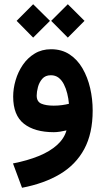

<svg xmlns="http://www.w3.org/2000/svg" viewBox="-20 -626 502 911"><path d="M301.8 -605.9 222.8 -527.1 301.8 -447.5 381 -527.1ZM137.3 -605.9 58.9 -527.1 137.3 -447.5 217.1 -527.1ZM419.7 -101.4Q419.7 -156.1 407.8 -207.8Q395.8 -259.6 371.6 -301.4Q347.4 -343.3 310.2 -367.8Q272.9 -392.4 222.2 -392.4Q178.4 -392.4 144.7 -371.9Q111 -351.5 88.3 -318.2Q65.6 -284.9 54.1 -245.4Q42.5 -206 42.5 -167.8Q42.5 -79 93.5 -38.9Q144.5 1.2 235.6 1.2Q248.6 1.2 265 -1.3Q281.3 -3.8 295.5 -7.3Q284.8 31.2 250.9 61.9Q217 92.6 163.8 114.3Q110.6 136 41.6 149.5L84.5 264.9Q189.4 244.9 264.5 200.2Q339.6 155.5 379.7 81.3Q419.7 7.1 419.7 -101.4ZM234.9 -124.7Q198.2 -124.7 176.2 -134.1Q154.1 -143.6 154.1 -172.5Q154.1 -190 160 -212.6Q165.9 -235.2 180.5 -252.1Q195.1 -269 221.2 -269Q242.6 -269 257.8 -257.5Q272.9 -245.9 283 -226.2Q293.1 -206.5 299 -182.5Q305 -158.5 307.1 -133.6Q293.2 -129.9 274.4 -127.3Q255.7 -124.7 234.9 -124.7Z"/></svg>

Font: Vazirmatn
Style: Regular
Weight: 400
Designer: Saber Rastikerdar
Foundry: Saber Rastikerdar
Version: Version 33.003;September 2, 2022;FontCreator 14.0.0.2862 64-